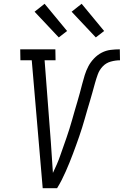

<svg xmlns="http://www.w3.org/2000/svg" viewBox="-20 -996 655 1016"><path d="M206 0 148 -677H88L87 -735H273L274 -677H216L249 -245Q251 -204 254.5 -163Q258 -122 260 -81Q271 -104 281 -127Q291 -150 299 -173.5Q307 -197 315.5 -220.5Q324 -244 332 -267.5Q340 -291 347.5 -314.5Q355 -338 361.5 -361.5Q368 -385 375 -409Q382 -433 389 -456.5Q396 -480 402.5 -504Q409 -528 415 -551.5Q421 -575 428.5 -599Q436 -623 447.5 -645Q459 -667 477.5 -686.5Q496 -706 518.5 -717.5Q541 -729 565.5 -732Q590 -735 614 -735L615 -677Q591 -677 566 -670Q541 -663 523.5 -644.5Q506 -626 497.5 -602.5Q489 -579 482.5 -555.5Q476 -532 469.5 -508.5Q463 -485 456 -461.5Q449 -438 442 -414.5Q435 -391 428.5 -367.5Q422 -344 414.5 -320.5Q407 -297 399 -273.5Q391 -250 382.5 -227Q374 -204 365.5 -181Q357 -158 347.5 -135Q338 -112 328 -89Q318 -66 306.5 -43.5Q295 -21 282 0ZM487 -798 359 -934 412 -976 531 -832ZM291 -798 163 -934 216 -976 335 -832Z"/></svg>

Font: Iosevka Etoile Light
Style: Italic
Weight: 300
Italic angle: -9°
Designer: Belleve Invis
Foundry: Belleve Invis
Version: Version 22.1.2; ttfautohint (v1.8.4)